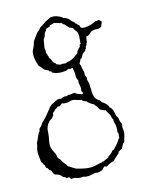

<svg xmlns="http://www.w3.org/2000/svg" viewBox="-206 -578 743 991"><g transform="rotate(-15 165.5 -82.5)"><path d="M387.7 -422.9 401.4 -426.8Q403.3 -421.9 408.2 -419.4Q413.1 -417 412.1 -411.6Q411.1 -406.2 408.7 -401.4Q406.2 -396.5 403.3 -389.6Q392.6 -380.9 380.4 -382.8Q368.2 -384.8 356.4 -381.3Q344.7 -377.9 336.9 -369.1Q329.1 -360.4 316.4 -360.4Q315.4 -351.6 313.5 -345.2Q311.5 -338.9 312.5 -331.1Q307.6 -328.1 307.6 -324.2Q307.6 -318.4 303.2 -314Q298.8 -309.6 299.3 -305.7Q299.8 -301.8 297.9 -299.8L293.9 -297.9V-293.9Q291 -289.1 286.1 -286.6Q281.2 -284.2 276.4 -278.8Q271.5 -273.4 268.6 -265.6Q265.6 -257.8 257.8 -255.9Q251 -239.3 246.1 -235.4Q248 -226.6 250 -224.1Q252 -221.7 252 -211.9L257.8 -186.5V-173.8Q257.8 -167 259.8 -163.6Q261.7 -160.2 263.7 -154.3L262.7 -141.6L266.6 -128.9Q268.6 -121.1 268.6 -111.3V-94.7Q270.5 -94.7 270.5 -92.8L269.5 -81.1Q269.5 -40 294.9 -25.4Q301.8 -21.5 305.7 -11.7Q314.5 -7.8 325.2 2.9Q335.9 13.7 337.9 24.4Q356.4 40 353.5 54.7Q358.4 57.6 357.4 63.5Q357.4 74.2 363.3 82Q369.1 89.8 369.1 96.7Q369.1 103.5 371.1 108.9Q373 114.3 375 117.7Q377 121.1 377 126V127L375 140.6L377 164.1Q377 177.7 372.1 190.4Q367.2 203.1 365.2 215.8Q356.4 221.7 352.5 230.5L343.8 247.1Q338.9 248 334.5 251.5Q330.1 254.9 325.2 256.8Q323.2 258.8 322.8 262.2Q322.3 265.6 311.5 273.9Q300.8 282.2 285.2 298.8H283.2Q274.4 298.8 260.7 306.6L246.1 314.5Q245.1 315.4 242.7 315.4Q240.2 315.4 234.4 311.5Q228.5 314.5 225.1 319.3Q221.7 324.2 216.8 328.1L192.4 334L178.7 332L142.6 338.9Q120.1 338.9 116.2 335L98.6 335.9Q85.9 335.9 76.2 331.5Q66.4 327.1 51.8 330.1Q45.9 326.2 43 318.4H40L31.2 320.3H28.3Q27.3 314.5 22.9 313Q18.6 311.5 13.7 309.6Q0 292 -14.6 289.1Q-29.3 286.1 -32.2 275.4Q-37.1 258.8 -42 258.8Q-46.9 258.8 -48.8 251Q-50.8 243.2 -59.6 241.2V240.2Q-59.6 236.3 -61 234.4Q-62.5 232.4 -61.5 227.5Q-67.4 222.7 -69.3 216.3Q-71.3 210 -76.2 205.1Q-77.1 192.4 -79.1 179.7Q-81.1 167 -81.1 153.3Q-81.1 139.6 -76.7 127.9Q-72.3 116.2 -72.3 105.5Q-66.4 95.7 -58.1 75.2Q-49.8 54.7 -43.9 50.8Q-42 47.9 -42 44.4Q-42 41 -40 37.6Q-38.1 34.2 -34.7 31.7Q-31.2 29.3 -28.3 26.4L-19.5 12.7L1 -7.8Q10.7 -17.6 19.5 -29.3L35.2 -48.8Q41 -57.6 51.8 -66.4Q54.7 -67.4 59.6 -70.3Q79.1 -82 90.8 -85H98.6Q103.5 -85 105.5 -83Q120.1 -89.8 128.4 -89.8Q136.7 -89.8 138.7 -88.9Q139.6 -90.8 143.6 -90.3Q147.5 -89.8 145.5 -94.7Q149.4 -91.8 155.3 -91.8L176.8 -94.7H182.6Q185.5 -92.8 188.5 -91.3Q191.4 -89.8 192.4 -85Q193.4 -85.9 197.3 -85.9L216.8 -78.1Q224.6 -78.1 224.6 -84L218.8 -96.7L220.7 -109.4Q220.7 -117.2 218.8 -127L215.8 -140.6L217.8 -149.4Q217.8 -153.3 215.3 -156.7Q212.9 -160.2 211.4 -165.5Q210 -170.9 210.4 -177.2Q210.9 -183.6 210.9 -191.4L206.1 -220.7L204.1 -222.7L195.3 -219.7L185.5 -221.7Q180.7 -221.7 174.8 -218.3Q168.9 -214.8 143.6 -214.8Q118.2 -214.8 96.7 -226.6V-231.4Q92.8 -233.4 87.4 -235.4Q82 -237.3 83 -243.2Q81.1 -242.2 78.6 -243.7Q76.2 -245.1 71.3 -247.1Q66.4 -249 64 -250.5Q61.5 -252 60.1 -253.9Q58.6 -255.9 57.1 -258.3Q55.7 -260.7 52.2 -264.6Q48.8 -268.6 44.9 -272Q41 -275.4 39.1 -278.8Q37.1 -282.2 35.6 -288.6Q34.2 -294.9 30.8 -307.6Q27.3 -320.3 27.3 -337.9Q27.3 -355.5 32.2 -364.3Q37.1 -373 40 -379.9Q43 -386.7 44.9 -393.6Q46.9 -407.2 65.4 -428.7L75.2 -442.4Q80.1 -448.2 86.9 -453.1Q93.8 -458 96.7 -464.8Q100.6 -465.8 103 -468.3Q105.5 -470.7 110.4 -473.1Q115.2 -475.6 119.6 -479.5Q124 -483.4 130.4 -487.3Q136.7 -491.2 146.5 -495.1Q156.2 -499 164.1 -503.9H173.8Q198.2 -503.9 220.7 -488.3Q222.7 -487.3 223.6 -486.3Q226.6 -481.4 233.4 -481.4Q237.3 -481.4 246.1 -474.6Q253.9 -470.7 258.3 -463.9Q262.7 -457 268.6 -452.1H272.5V-448.2Q274.4 -446.3 277.3 -445.3Q280.3 -444.3 278.3 -440.4Q284.2 -438.5 287.1 -433.6Q290 -428.7 295.9 -426.8Q297.9 -421.9 298.8 -417Q299.8 -412.1 303.7 -410.2H304.7Q305.7 -410.2 307.6 -408.2L317.4 -407.2Q352.5 -407.2 382.8 -424.8Q384.8 -422.9 387.7 -422.9ZM345.7 183.6 347.7 168 343.8 157.2Q345.7 154.3 345.7 144.5V129.9Q345.7 119.1 341.8 108.9Q337.9 98.6 339.8 87.9Q335 83 335 79.6Q335 76.2 332.5 67.9Q330.1 59.6 323.7 51.3Q317.4 43 314.5 32.2L311.5 33.2Q307.6 33.2 299.8 28.3Q287.1 23.4 285.2 20.5Q283.2 17.6 282.2 14.2Q281.2 10.7 277.3 5.4Q273.4 0 270 -3.4Q266.6 -6.8 264.6 -11.7Q242.2 -21.5 230.5 -37.1Q225.6 -37.1 223.6 -39.1Q221.7 -41 216.8 -43H215.8Q210.9 -43 210.9 -47.4Q210.9 -51.8 206.1 -50.8Q194.3 -52.7 182.1 -57.1Q169.9 -61.5 161.6 -61.5Q153.3 -61.5 146.5 -58.6Q139.6 -55.7 126 -55.7Q112.3 -55.7 105.5 -59.6Q98.6 -52.7 88.9 -46.9Q85 -48.8 82 -48.8H79.1Q77.1 -43.9 69.8 -41Q62.5 -38.1 58.1 -31.7Q53.7 -25.4 48.8 -24.4Q46.9 -19.5 46.9 -15.6Q46.9 -11.7 44.9 -7.8Q41 -7.8 41 -5.4Q41 -2.9 37.6 0.5Q34.2 3.9 28.3 6.8Q22.5 9.8 17.6 14.6V18.6L13.7 19.5Q-1 41 -1.5 57.1Q-2 73.2 -4.4 89.4Q-6.8 105.5 -8.8 113.8Q-10.7 122.1 -10.7 135.3Q-10.7 148.4 -3.9 162.1Q9.8 187.5 9.8 196.3Q9.8 205.1 15.1 210.4Q20.5 215.8 23.4 219.7L31.2 234.4Q36.1 241.2 42 247.1Q47.9 252.9 49.8 260.7Q58.6 265.6 69.8 273.4Q81.1 281.2 89.8 285.2Q99.6 288.1 121.6 293.5Q143.6 298.8 163.1 298.8Q182.6 298.8 218.8 289.1H224.6L228.5 285.2L234.4 286.1Q260.7 273.4 263.7 274.4Q263.7 268.6 276.4 260.7Q289.1 252.9 292 245.1Q294.9 243.2 298.8 241.7Q302.7 240.2 305.7 237.3L327.1 213.9Q332 208 335.9 200.7Q339.8 193.4 345.7 188.5ZM278.3 -335 281.2 -369.1Q281.2 -389.6 275.9 -397Q270.5 -404.3 267.6 -407.7Q264.6 -411.1 261.7 -418.9Q256.8 -420.9 252.9 -423.3Q249 -425.8 244.1 -426.8L224.6 -448.2Q220.7 -451.2 218.8 -451.2Q216.8 -451.2 211.9 -460Q201.2 -461.9 191.4 -465.3Q181.6 -468.8 170.9 -470.7Q168 -467.8 162.6 -467.3Q157.2 -466.8 151.4 -464.8H150.4Q147.5 -465.8 148.4 -461.9Q149.4 -458 143.6 -458L127 -452.1Q125 -450.2 125 -447.8Q125 -445.3 123.5 -442.9Q122.1 -440.4 119.1 -439.5Q117.2 -439.5 112.3 -427.7Q109.4 -414.1 105.5 -409.7Q101.6 -405.3 99.6 -400.4L92.8 -359.4Q92.8 -353.5 94.7 -345.7L93.8 -333Q93.8 -326.2 95.7 -327.1Q97.7 -328.1 97.7 -322.3Q97.7 -316.4 100.6 -312.5Q103.5 -308.6 101.6 -303.7Q109.4 -296.9 112.8 -285.6Q116.2 -274.4 127 -267.6Q128.9 -265.6 128.9 -264.2Q128.9 -262.7 130.9 -261.2Q132.8 -259.8 142.1 -256.8Q151.4 -253.9 153.8 -253.9Q156.2 -253.9 156.2 -254.9Q156.2 -255.9 158.2 -255.9L175.8 -253.9Q178.7 -253.9 181.2 -255.4Q183.6 -256.8 186.5 -257.8L200.2 -259.8Q213.9 -263.7 224.6 -271.5Q235.4 -279.3 248 -287.1Q252 -293.9 253.9 -301.8H254.9Q258.8 -301.8 258.8 -304.7Q259.8 -308.6 266.1 -313.5Q272.5 -318.4 271.5 -323.2Q270.5 -328.1 275.9 -329.6Q281.2 -331.1 278.3 -335Z"/></g></svg>

Font: Mountains of Christmas
Style: Regular
Weight: 400
Designer: Crystal Kluge
Foundry: Font Diner, Inc DBA Tart Workshop
Version: Version 1.002